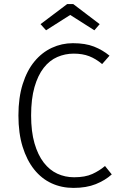

<svg xmlns="http://www.w3.org/2000/svg" viewBox="-20 -907 596 938"><path d="M479 -594Q448 -620 415.5 -632.5Q383 -645 340 -645Q298 -645 260 -628.5Q222 -612 193.5 -575.5Q165 -539 148.5 -481.5Q132 -424 132 -343Q132 -264 148.5 -207Q165 -150 193.5 -113Q222 -76 260 -58.5Q298 -41 342 -41Q396 -41 431 -57Q466 -73 493 -96L526 -55Q494 -26 448 -7.5Q402 11 339 11Q281 11 232 -11.5Q183 -34 147 -79Q111 -124 90.5 -190Q70 -256 70 -343Q70 -430 91 -496.5Q112 -563 148.5 -607Q185 -651 233.5 -673.5Q282 -696 336 -696Q397 -696 439 -679.5Q481 -663 515 -635ZM205 -759 178 -789 308 -887H338L467 -789L441 -759L323 -834Z"/></svg>

Font: Jldddboxgfspflltxgxzjzlszac
Style: Regular
Weight: 300
Designer: Carrois Corporate & Edenspiekermann
Foundry: Carrois Corporate GbR & Edenspiekermann AG
Version: Version 2.001